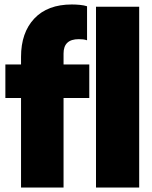

<svg xmlns="http://www.w3.org/2000/svg" viewBox="-20 -838 681 858"><path d="M74 0V-400H4V-550H74V-584Q74 -692 133.2 -755Q192.5 -818 301 -818Q319 -818 337.2 -816.2Q355.5 -814.5 369 -810V-658Q360 -661 351 -662Q342 -663 332 -663Q264 -663 264 -599V-550H379V-400H264V0ZM409 0V-808H602V0Z"/></svg>

Font: Encode Sans Condensed Black
Style: Regular
Weight: 900
Width: 3
Designer: Multiple Designers
Foundry: Impallari Type
Version: Version 3.000; ttfautohint (v1.8.3) -l 8 -r 50 -G 200 -x 14 